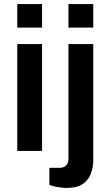

<svg xmlns="http://www.w3.org/2000/svg" viewBox="-20 -743 542 945"><path d="M65 -607V-723H187V-607ZM65 0V-526H187V0ZM317 -607V-723H439V-607ZM309 182Q295 182 279 180Q263 178 248 174.5Q233 171 223 167V83H273Q294 83 305.5 71.5Q317 60 317 38V-526H439V47Q439 80 427.5 111Q416 142 388 162Q360 182 309 182Z"/></svg>

Font: Archivo SemiBold SemiBold
Style: Regular
Weight: 600
Version: Version 2.001